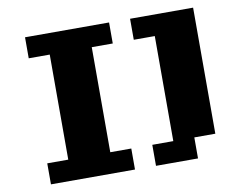

<svg xmlns="http://www.w3.org/2000/svg" viewBox="-90 -1000 1429 1125"><g transform="rotate(-10 625.0 -437.5)"><path d="M125 -875H625V-750H500V-125H625V0H125V-125H250V-750H125ZM750 -875H1125V-125H1000V0H750V-125H875V-750H750Z"/></g></svg>

Font: Dogica Pixel
Style: Bold
Weight: 700
Designer: Roberto Mocci
Version: Version 001.000